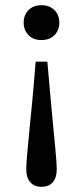

<svg xmlns="http://www.w3.org/2000/svg" viewBox="-20 -532 319 738"><path d="M162 -295Q170 -206 175.5 -142.5Q181 -79 185.5 -35.5Q190 8 192.5 37Q195 66 196.5 85Q198 104 198 120Q198 151 183 168.5Q168 186 139 186Q112 186 96.5 168.5Q81 151 81 120Q81 104 82.5 85Q84 66 86.5 37Q89 8 93.5 -35.5Q98 -79 104 -142.5Q110 -206 117 -295ZM139 -512Q171 -512 189.5 -493Q208 -474 208 -445Q208 -416 189.5 -397Q171 -378 139 -378Q108 -378 89.5 -397Q71 -416 71 -445Q71 -474 89.5 -493Q108 -512 139 -512Z"/></svg>

Font: Montagu Slab
Style: Bold
Weight: 700
Designer: Florian Karsten
Foundry: Florian Karsten
Version: Version 1.000